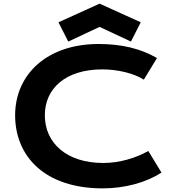

<svg xmlns="http://www.w3.org/2000/svg" viewBox="-20 -1011 957 1041"><path d="M62 -386.2C62 -163.1 223.1 10.3 536.6 10.3C658.7 10.3 772.9 -22 855.5 -75.2L784.2 -192.4C717.3 -154.8 629.9 -127.4 539.6 -127.4C341.3 -127.4 223.1 -235.4 223.1 -386.2C223.1 -531.7 336.4 -634.8 534.7 -634.8C616.7 -634.8 706.1 -613.8 759.8 -579.1L831.1 -696.3C742.7 -747.6 638.7 -772.5 515.1 -772.5C231 -772.5 62 -604 62 -386.2ZM350.1 -785.6 520 -865.2 689.9 -785.6 743.2 -890.1 520 -991.2 296.9 -890.1Z"/></svg>

Font: Krona One
Style: Regular
Weight: 400
Designer: Yvonne Schüttler
Foundry: Yvonne Schüttler
Version: Version 1.002